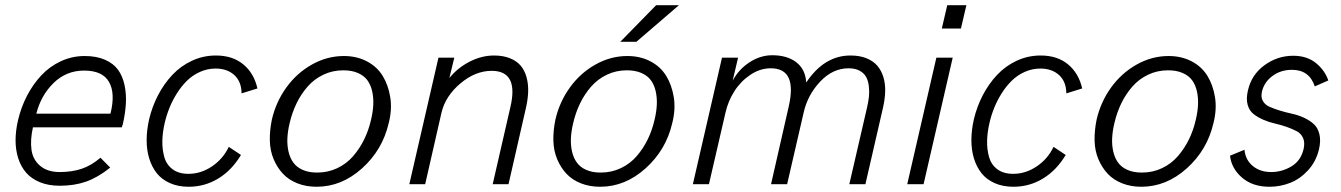

<svg xmlns="http://www.w3.org/2000/svg" viewBox="-20 -710 5170 740"><path d="M210 5.9Q167 5.9 134 -7.6Q101.1 -21 80.8 -44.4Q60.5 -67.9 50.3 -99.9Q40 -131.8 40 -169.2Q40 -206.5 49.8 -248Q61.5 -297.4 84.2 -341.1Q106.9 -384.8 138.9 -419.2Q170.9 -453.6 214.4 -473.9Q257.8 -494.1 306.2 -494.1Q352.1 -494.1 384.8 -479.7Q417.5 -465.3 435.1 -440.9Q452.6 -416.5 460 -382.1Q467.3 -347.7 465.1 -310.3Q462.9 -272.9 453.1 -230Q453.1 -231 449.2 -219.2H106.9Q96.2 -171.4 101.3 -133.1Q106.4 -94.7 134.8 -70.8Q163.1 -46.9 210 -46.9Q257.8 -46.9 295.2 -59.6Q332.5 -72.3 367.2 -102.1L404.8 -64Q356.9 -25.9 311.8 -10Q266.6 5.9 210 5.9ZM120.1 -272H405.8Q425.3 -350.6 400.1 -394.3Q375 -438 304.2 -438Q235.4 -438 186.5 -390.1Q137.7 -342.3 120.1 -272Z M707 9.8Q666.5 9.8 635 -4.2Q603.5 -18.1 584.2 -42.5Q564.9 -66.9 554.9 -99.9Q544.9 -132.8 545.2 -170.9Q545.4 -209 554.7 -250Q566.4 -299.3 589.1 -343Q611.8 -386.7 644 -421.1Q676.3 -455.6 719.7 -475.8Q763.2 -496.1 812 -496.1Q876.5 -496.1 917.7 -461.9Q959 -427.7 972.2 -369.1L911.1 -350.1Q910.6 -395.5 883.1 -420.7Q855.5 -445.8 811 -445.8Q779.8 -445.8 751.2 -433.1Q722.7 -420.4 701.2 -399.4Q679.7 -378.4 662.1 -350.6Q644.5 -322.8 633.1 -294.2Q621.6 -265.6 614.7 -235.8Q606.4 -199.7 605.7 -167Q605 -134.3 613.3 -104.7Q621.6 -75.2 645.3 -57.6Q668.9 -40 706.1 -40Q754.4 -40 797.1 -68.8Q839.8 -97.7 861.8 -144L908.7 -112.8Q873.5 -53.7 821.3 -22Q769 9.8 707 9.8Z M1200.2 9.8Q1159.7 9.8 1126.2 -3.4Q1092.8 -16.6 1070.6 -40.3Q1048.3 -64 1034.7 -96.4Q1021 -128.9 1020 -167.5Q1019 -206.1 1027.8 -249Q1043.5 -316.9 1083.5 -372.6Q1123.5 -428.2 1182.1 -461.2Q1240.7 -494.1 1305.2 -494.1Q1355 -494.1 1394 -473.6Q1433.1 -453.1 1454.8 -417.7Q1476.6 -382.3 1484.1 -335.2Q1491.7 -288.1 1478 -234.9Q1454.1 -131.8 1375.2 -61Q1296.4 9.8 1200.2 9.8ZM1202.1 -44.9Q1244.1 -44.9 1279.8 -61.8Q1315.4 -78.6 1340.8 -107.9Q1366.2 -137.2 1383.5 -172.6Q1400.9 -208 1410.2 -249Q1417.5 -279.8 1418.7 -306.9Q1419.9 -334 1414.3 -358.6Q1408.7 -383.3 1395.8 -400.9Q1382.8 -418.5 1359.4 -428.7Q1335.9 -439 1303.2 -439Q1261.7 -439 1226.3 -422.1Q1190.9 -405.3 1165.5 -376.2Q1140.1 -347.2 1122.8 -311.3Q1105.5 -275.4 1096.2 -234.9Q1088.9 -204.1 1087.6 -177Q1086.4 -149.9 1092 -125.5Q1097.7 -101.1 1110.6 -83.3Q1123.5 -65.4 1146.7 -55.2Q1169.9 -44.9 1202.1 -44.9Z M1557.6 0 1669.9 -487.8H1731L1711.9 -409.2Q1743.2 -448.2 1789.8 -472.2Q1836.4 -496.1 1883.8 -496.1Q1919.4 -496.1 1945.8 -485.4Q1972.2 -474.6 1987.3 -456.3Q2002.4 -438 2009.5 -411.9Q2016.6 -385.7 2015.6 -356.2Q2014.6 -326.7 2006.8 -293L1939.9 0H1878.9L1946.8 -295.9Q1980.5 -437 1875 -437Q1812 -437 1754.4 -388.4Q1696.8 -339.8 1681.6 -275.9L1618.7 0Z M2370.6 -548.8 2508.8 -689.9H2596.7L2432.6 -548.8ZM2293 9.8Q2252.4 9.8 2219 -3.4Q2185.5 -16.6 2163.3 -40.3Q2141.1 -64 2127.4 -96.4Q2113.8 -128.9 2112.8 -167.5Q2111.8 -206.1 2120.6 -249Q2136.2 -316.9 2176.3 -372.6Q2216.3 -428.2 2274.9 -461.2Q2333.5 -494.1 2397.9 -494.1Q2447.8 -494.1 2486.8 -473.6Q2525.9 -453.1 2547.6 -417.7Q2569.3 -382.3 2576.9 -335.2Q2584.5 -288.1 2570.8 -234.9Q2546.9 -131.8 2468 -61Q2389.2 9.8 2293 9.8ZM2294.9 -44.9Q2336.9 -44.9 2372.6 -61.8Q2408.2 -78.6 2433.6 -107.9Q2459 -137.2 2476.3 -172.6Q2493.7 -208 2502.9 -249Q2510.3 -279.8 2511.5 -306.9Q2512.7 -334 2507.1 -358.6Q2501.5 -383.3 2488.5 -400.9Q2475.6 -418.5 2452.1 -428.7Q2428.7 -439 2396 -439Q2354.5 -439 2319.1 -422.1Q2283.7 -405.3 2258.3 -376.2Q2232.9 -347.2 2215.6 -311.3Q2198.2 -275.4 2189 -234.9Q2181.6 -204.1 2180.4 -177Q2179.2 -149.9 2184.8 -125.5Q2190.4 -101.1 2203.4 -83.3Q2216.3 -65.4 2239.5 -55.2Q2262.7 -44.9 2294.9 -44.9Z M2650.4 0 2762.7 -487.8H2824.7L2803.7 -398.9Q2827.1 -442.9 2868.9 -470Q2910.6 -497.1 2956.5 -497.1Q3013.7 -497.1 3048.8 -470.2Q3084 -443.4 3087.4 -392.1Q3156.7 -496.1 3257.8 -496.1Q3293.5 -496.1 3319.8 -485.4Q3346.2 -474.6 3361.8 -456.1Q3377.4 -437.5 3385 -411.9Q3392.6 -386.2 3391.6 -356.4Q3390.6 -326.7 3382.8 -293L3315.4 0H3253.4L3321.8 -295.9Q3327.1 -318.4 3329.1 -337.9Q3331.1 -357.4 3328.6 -378.2Q3326.2 -398.9 3318.1 -413.6Q3310.1 -428.2 3293 -437.5Q3275.9 -446.8 3250.5 -446.8Q3189.5 -446.8 3141.1 -395.5Q3092.8 -344.2 3077.6 -276.9L3013.7 0H2951.7L3019.5 -297.9Q3054.2 -446.8 2950.7 -446.8Q2909.2 -446.8 2871.6 -421.4Q2834 -396 2810.1 -357.9Q2786.1 -319.8 2776.4 -276.9L2712.4 0Z M3609.9 -600.1 3630.9 -689.9H3704.6L3683.6 -600.1ZM3476.6 0 3588.9 -487.8H3651.9L3539.6 0Z M3885.7 9.8Q3845.2 9.8 3813.7 -4.2Q3782.2 -18.1 3762.9 -42.5Q3743.7 -66.9 3733.6 -99.9Q3723.6 -132.8 3723.9 -170.9Q3724.1 -209 3733.4 -250Q3745.1 -299.3 3767.8 -343Q3790.5 -386.7 3822.8 -421.1Q3855 -455.6 3898.4 -475.8Q3941.9 -496.1 3990.7 -496.1Q4055.2 -496.1 4096.4 -461.9Q4137.7 -427.7 4150.9 -369.1L4089.8 -350.1Q4089.4 -395.5 4061.8 -420.7Q4034.2 -445.8 3989.7 -445.8Q3958.5 -445.8 3929.9 -433.1Q3901.4 -420.4 3879.9 -399.4Q3858.4 -378.4 3840.8 -350.6Q3823.2 -322.8 3811.8 -294.2Q3800.3 -265.6 3793.5 -235.8Q3785.2 -199.7 3784.4 -167Q3783.7 -134.3 3792 -104.7Q3800.3 -75.2 3824 -57.6Q3847.7 -40 3884.8 -40Q3933.1 -40 3975.8 -68.8Q4018.6 -97.7 4040.5 -144L4087.4 -112.8Q4052.2 -53.7 4000 -22Q3947.8 9.8 3885.7 9.8Z M4378.9 9.8Q4338.4 9.8 4304.9 -3.4Q4271.5 -16.6 4249.3 -40.3Q4227.1 -64 4213.4 -96.4Q4199.7 -128.9 4198.7 -167.5Q4197.8 -206.1 4206.5 -249Q4222.2 -316.9 4262.2 -372.6Q4302.2 -428.2 4360.8 -461.2Q4419.4 -494.1 4483.9 -494.1Q4533.7 -494.1 4572.8 -473.6Q4611.8 -453.1 4633.5 -417.7Q4655.3 -382.3 4662.8 -335.2Q4670.4 -288.1 4656.7 -234.9Q4632.8 -131.8 4554 -61Q4475.1 9.8 4378.9 9.8ZM4380.9 -44.9Q4422.9 -44.9 4458.5 -61.8Q4494.1 -78.6 4519.5 -107.9Q4544.9 -137.2 4562.3 -172.6Q4579.6 -208 4588.9 -249Q4596.2 -279.8 4597.4 -306.9Q4598.6 -334 4593 -358.6Q4587.4 -383.3 4574.5 -400.9Q4561.5 -418.5 4538.1 -428.7Q4514.6 -439 4481.9 -439Q4440.4 -439 4405 -422.1Q4369.6 -405.3 4344.2 -376.2Q4318.8 -347.2 4301.5 -311.3Q4284.2 -275.4 4274.9 -234.9Q4267.6 -204.1 4266.4 -177Q4265.1 -149.9 4270.8 -125.5Q4276.4 -101.1 4289.3 -83.3Q4302.2 -65.4 4325.4 -55.2Q4348.6 -44.9 4380.9 -44.9Z M4872.6 9.8Q4807.6 9.8 4766.8 -25.6Q4726.1 -61 4720.7 -109.9L4776.4 -132.8Q4780.3 -93.3 4808.6 -70.1Q4836.9 -46.9 4879.4 -46.9Q4920.9 -46.9 4957.5 -68.8Q4994.1 -90.8 5004.4 -136.2Q5009.8 -160.6 5002.4 -177.7Q4995.1 -194.8 4978.5 -203.9Q4961.9 -212.9 4939.7 -220.7Q4917.5 -228.5 4893.8 -233.9Q4870.1 -239.3 4848.4 -248.8Q4826.7 -258.3 4810.8 -271Q4794.9 -283.7 4788.6 -306.4Q4782.2 -329.1 4789.6 -360.8Q4803.2 -421.9 4853.3 -458.5Q4903.3 -495.1 4964.4 -495.1Q5017.1 -495.1 5051.5 -467.3Q5085.9 -439.5 5099.6 -399.9L5047.4 -377Q5026.4 -440.9 4959.5 -440.9Q4916 -440.9 4884 -417Q4852.1 -393.1 4843.8 -356.9Q4838.9 -335.9 4847.2 -321Q4855.5 -306.2 4872.6 -298.6Q4889.6 -291 4912.6 -283.9Q4935.5 -276.9 4959.5 -271.7Q4983.4 -266.6 5005.6 -256.3Q5027.8 -246.1 5043.5 -231.9Q5059.1 -217.8 5065.2 -192.9Q5071.3 -168 5063.5 -133.8Q5052.2 -87.4 5021.7 -54Q4991.2 -20.5 4952.9 -5.4Q4914.6 9.8 4872.6 9.8Z"/></svg>

Font: HK Grotesk Light Italic
Style: Regular
Weight: 300
Italic angle: -13°
Designer: Alfredo Marco Pradil and Stefan Peev
Foundry: Hanken Design Co.
Version: Version 1.000;PS 001.000;hotconv 1.0.88;makeotf.lib2.5.64775